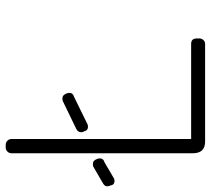

<svg xmlns="http://www.w3.org/2000/svg" viewBox="-87 -687 740 674"><g transform="rotate(-90 283.0 -350.0)"><path d="M102 -700H112Q120 -700 126 -694Q132 -688 132 -680V-49H466Q485 -49 485 -29V-20Q485 -12 479.5 -6Q474 0 466 0H123Q82 0 82 -43V-680Q82 -688 88 -694Q94 -700 102 -700ZM274 -501Q287 -501 292 -486Q294 -482 294 -476Q294 -464 280 -460L182 -412Q162 -408 159 -425L157 -428Q152 -445 169 -453L266 -500Q270 -501 274 -501ZM44 -394Q57 -394 62 -379Q64 -375 64 -369Q64 -357 50 -353L-8 -319Q-12 -318 -15 -318Q-29 -318 -31 -332Q-34 -337 -34 -345Q-34 -353 -21 -360L36 -393Q40 -394 44 -394Z"/></g></svg>

Font: Text Me One
Style: Regular
Weight: 400
Designer: Julia Petretta
Foundry: Julia Petretta
Version: Version 1.003